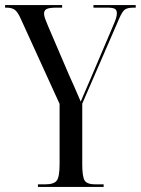

<svg xmlns="http://www.w3.org/2000/svg" viewBox="-23 -734 553 754"><path d="M126 0V-10H154Q189 -10 200 -25Q211 -40 211 -89V-326L60 -657Q47 -687 35 -695.5Q23 -704 3 -704H-3V-714H221V-704H201Q170 -704 160 -698.5Q150 -693 150 -681Q150 -672 154 -661Q158 -650 166 -631L247 -442Q259 -415 270 -390.5Q281 -366 294 -335Q300 -349 310.5 -373.5Q321 -398 331 -421L420 -630Q430 -653 433 -663.5Q436 -674 436 -682Q436 -694 428.5 -699Q421 -704 397 -704H344V-714H510V-704H502Q478 -704 467.5 -696.5Q457 -689 445 -661L300 -327V-89Q300 -40 309.5 -25Q319 -10 352 -10H384V0Z"/></svg>

Font: Noto Serif Display ExtraCondensed
Style: Regular
Weight: 400
Width: 2
Designer: Monotype Design Team
Foundry: Monotype Imaging Inc.
Version: Version 2.009